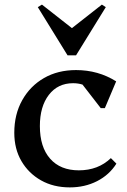

<svg xmlns="http://www.w3.org/2000/svg" viewBox="-20 -800 550 833"><path d="M283 13Q212 13 158 -17.5Q104 -48 73 -101Q42 -154 42 -224Q42 -304 76.5 -365.5Q111 -427 171 -461.5Q231 -496 310 -496Q406 -496 484 -447L435 -331H417L338 -433Q319 -439 297 -439Q231 -439 192 -388.5Q153 -338 153 -253Q153 -162 197.5 -111.5Q242 -61 322 -61Q406 -61 461 -114L485 -90Q454 -41 401 -14Q348 13 283 13ZM162 -780 292 -678 422 -780 439 -769 310 -560H273L144 -769Z"/></svg>

Font: Platypi
Style: Regular
Weight: 400
Designer: David Sargent
Foundry: Bolt Cutter Type
Version: Version 1.200; ttfautohint (v1.8.4.7-5d5b)